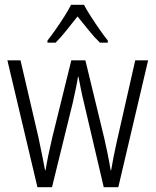

<svg xmlns="http://www.w3.org/2000/svg" viewBox="-20 -785 652 805"><path d="M332 -354Q325 -382 319.5 -410Q314 -438 309 -463H307Q303 -438 297 -409.5Q291 -381 285 -354L198 0H137L11 -532H66L141 -210Q149 -172 156 -137.5Q163 -103 169 -71H171Q175 -97 182.5 -133.5Q190 -170 199 -208L279 -532H338L417 -206Q424 -176 431 -141.5Q438 -107 444 -71H446Q451 -100 456 -126.5Q461 -153 469 -188L547 -532H601L476 0H415ZM332 -765Q344 -742 362.5 -713.5Q381 -685 400 -658Q419 -631 432 -615V-606H399Q376 -628 352 -658Q328 -688 305 -716Q283 -688 258.5 -657.5Q234 -627 213 -606H179V-615Q195 -635 213.5 -661.5Q232 -688 249.5 -715.5Q267 -743 278 -765Z"/></svg>

Font: Noto Sans Sinhala UI Condensed Light
Style: Regular
Weight: 300
Width: 3
Designer: Jelle Bosma - Monotype Design Team
Foundry: Monotype Imaging Inc.
Version: Version 2.006; ttfautohint (v1.8.4.7-5d5b)